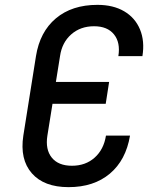

<svg xmlns="http://www.w3.org/2000/svg" viewBox="-20 -760 640 790"><path d="M262 10Q161 10 111 -47Q61 -104 76 -202L128 -529Q144 -629 210 -684.5Q276 -740 381 -740Q446 -740 491 -713.5Q536 -687 556 -639Q576 -591 566 -529H467Q476 -585 449 -618.5Q422 -652 367 -652Q311 -652 273 -618.5Q235 -585 227 -529L210 -423H429L415 -333H196L175 -202Q166 -145 193 -111.5Q220 -78 276 -78Q332 -78 369.5 -111.5Q407 -145 416 -202H515Q498 -101 432 -45.5Q366 10 262 10Z"/></svg>

Font: JetBrains Mono NL Medium
Style: Italic
Weight: 500
Italic angle: -9°
Monospace: yes
Designer: Philipp Nurullin, Konstantin Bulenkov
Foundry: JetBrains
Version: Version 2.305; ttfautohint (v1.8.4.7-5d5b)